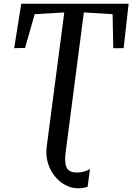

<svg xmlns="http://www.w3.org/2000/svg" viewBox="-20 -763 714 1035"><path d="M401 252Q365.5 252 332.5 234.5Q299.5 217 274.8 186.2Q250 155.5 238 114.8Q226 74 232 26.5L326.5 -696L167 -686.5L115 -504.5L56.5 -503.5L94.5 -743H673.5L646.5 -503.5L590.5 -503L587 -686.5L432 -696L334 57Q326.5 112.5 339 139.8Q351.5 167 394.5 167Q415 167 433.2 162Q451.5 157 465 147L452.5 243.5Q445.5 246.5 431.8 249.2Q418 252 401 252Z"/></svg>

Font: Merriweather 20pt
Style: Italic
Weight: 400
Italic angle: -7.8°
Version: Version 2.101